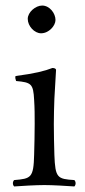

<svg xmlns="http://www.w3.org/2000/svg" viewBox="-20 -667 307 692"><path d="M176 -109C175 -139 174 -190 174 -220C174 -250 175 -281 176 -311C179 -361 182 -415 182 -415C182 -419 177 -422 169 -422C141 -411 105 -402 36 -393C34 -387 36 -381 38 -375C93 -370 100 -365 103 -307C105 -277 105 -251 105 -221C105 -191 104 -139 103 -109C101 -26 92 -23 31 -18C25 -12 25 -1 31 5C57 3 110 0 140 0C171 0 218 3 248 5C254 -1 254 -12 248 -18C187 -22 179 -25 176 -109ZM80 -599C80 -573 104 -547 128 -547C156 -547 180 -574 180 -595C180 -619 159 -647 132 -647C108 -647 80 -623 80 -599Z"/></svg>

Font: Libertinus Serif Display
Style: Regular
Weight: 400
Designer: Philipp H. Poll, Khaled Hosny
Foundry: Caleb Maclennan
Version: Version 7.050;RELEASE